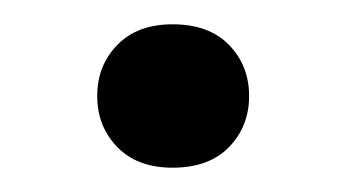

<svg xmlns="http://www.w3.org/2000/svg" viewBox="-20 -382 285 158"><path d="M122 -244Q93 -244 76.5 -261Q60 -278 60 -303Q60 -328 76.5 -345Q93 -362 122 -362Q152 -362 168.5 -345Q185 -328 185 -303Q185 -278 168.5 -261Q152 -244 122 -244Z"/></svg>

Font: Placeholder Sans Medium
Style: Regular
Weight: 500
Designer: The Branx Europe S.L
Version: Version 1.006;Fontself Maker 3.5.7